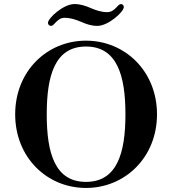

<svg xmlns="http://www.w3.org/2000/svg" viewBox="-20 -912 850 949"><path d="M217 -799C217 -790 225 -784 232 -784C239 -784 245 -790 253 -799C266 -812 278 -824 299 -824C329 -824 355 -815 381 -804C406 -793 432 -784 461 -784C516 -784 592 -854 592 -877C592 -886 585 -892 578 -892C571 -892 564 -885 556 -876C543 -863 531 -852 510 -852C480 -852 455 -861 429 -872C404 -883 377 -892 348 -892C293 -892 217 -822 217 -799ZM55 -347C55 -134 212 17 405 17C598 17 756 -134 756 -347C756 -560 598 -711 405 -711C212 -711 55 -560 55 -347ZM211 -347C211 -540 252 -682 405 -682C558 -682 600 -540 600 -347C600 -154 558 -13 405 -13C252 -13 211 -154 211 -347Z"/></svg>

Font: Monomakh Unicode
Style: Regular
Weight: 400
Version: Version 1.2